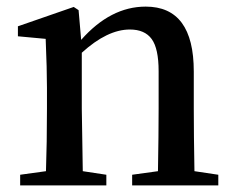

<svg xmlns="http://www.w3.org/2000/svg" viewBox="-20 -561 712 581"><path d="M568.4 -43 640.6 -32.2V0H379.9V-32.2L458 -43Q460 -154.3 460 -232.4V-345.7Q460 -414.1 439 -442.9Q418 -471.7 373 -471.7Q304.7 -471.7 227.5 -401.4V-232.4Q227.5 -210 230.5 -43L301.8 -32.2V0H41V-32.2L119.1 -43Q122.1 -127.9 122.1 -232.4V-295.9Q122.1 -351.6 118.2 -443.4L34.2 -451.2V-481.4L203.1 -540L217.8 -530.3L225.6 -440.4Q314.5 -541 420.9 -541Q566.4 -541 566.4 -344.7V-232.4Q566.4 -154.3 568.4 -43Z"/></svg>

Font: Bpmf Zihi Serif SemiBold
Style: SemiBold
Weight: 600
Foundry: But Ko
Version: Version 1.320